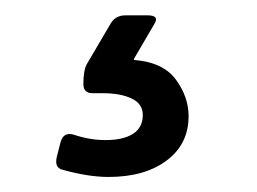

<svg xmlns="http://www.w3.org/2000/svg" viewBox="-20 -31 340 254"><path d="M62 193.4Q51.8 190.4 55.2 176.3L60.1 157.2Q64 142.6 78.6 147.5Q99.1 154.3 119.6 154.3Q143.1 154.3 156 146Q168.9 137.7 168.9 121.1Q168.9 106.4 154.3 99.4Q139.6 92.3 115.7 92.3H102.1Q90.3 92.3 90.3 80.1Q90.3 61.5 95.2 53.2L126.5 0Q132.8 -10.7 146 -10.7H175.3Q190.9 -10.7 184.6 0L157.2 46.9V48.3Q195.8 51.3 212.6 74.2Q229.5 97.2 229.5 122.6Q229.5 159.7 200.4 181.4Q171.4 203.1 123.5 203.1Q96.7 203.1 62 193.4Z"/></svg>

Font: Istok Web
Style: Regular
Weight: 400
Designer: Andrey V. Panov
Foundry: Andrey V. Panov
Version: Version 1.0.2g